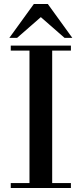

<svg xmlns="http://www.w3.org/2000/svg" viewBox="-20 -944 410 964"><path d="M128 -25V-690H34V-715H336V-690H242V-25H336V0H34V-25ZM27 -754 150 -924H220L343 -754H304L185 -858L66 -754Z"/></svg>

Font: Bailleul Roman
Style: Roman
Weight: 400
Version: Version 1